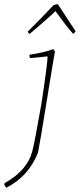

<svg xmlns="http://www.w3.org/2000/svg" viewBox="-62 -692 382 919"><path d="M85 -534 81 -530Q73 -532 71 -541Q130 -599 194 -667Q206 -672 215 -672L283 -568L300 -542Q294 -533 288 -530Q259 -562 203 -639L188 -624Q140 -580 85 -534ZM-32 207Q-34 204 -37.5 198.5Q-41 193 -42 191L-39 184Q68 124 92 34Q103 -5 136 -194Q165 -384 166 -422L82 -414Q79 -418 79 -430Q153 -441 193 -457L201 -446Q195 -415 162.5 -213Q130 -11 120 38Q76 151 -32 207Z"/></svg>

Font: Albura ExtraLight
Style: Italic
Weight: 156
Italic angle: -7°
Designer: Mercedes Jáuregui
Foundry: Omnibus-Type Team
Version: Version 1.000